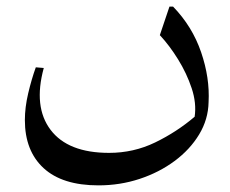

<svg xmlns="http://www.w3.org/2000/svg" viewBox="-20 -374 694 579"><path d="M277 185Q168 185 111.5 133Q55 81 55 -12Q55 -50 65 -92.5Q75 -135 88 -171L112 -169Q80 -52 132.5 17.5Q185 87 309 87Q383 87 448 55.5Q513 24 567 -22Q573 -63 558 -108Q543 -153 517 -195Q491 -237 462 -268L491 -354H502Q560 -294 586.5 -216.5Q613 -139 609 -66Q608 -14 580.5 31.5Q553 77 506.5 111.5Q460 146 401 165.5Q342 185 277 185Z"/></svg>

Font: Bona Nova
Style: Regular
Weight: 400
Designer: Mateusz Machalski
Foundry: Capitalics
Version: Version 4.001; ttfautohint (v1.8.3)